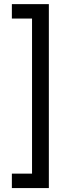

<svg xmlns="http://www.w3.org/2000/svg" viewBox="-20 -785 339 948"><path d="M38.6 143.6V72.3H138.2V-693.4H38.6V-764.6H221.2V143.6Z"/></svg>

Font: Inter Khmer Looped
Style: Regular
Weight: 400
Designer: Rasmus Andersson, Sovichet Tep
Foundry: Anagata Design
Version: Version 1.000